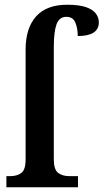

<svg xmlns="http://www.w3.org/2000/svg" viewBox="-20 -790 437 810"><path d="M7 0V-47H25Q51 -47 69.5 -60Q88 -73 88 -118V-580Q88 -671 132 -720.5Q176 -770 263 -770Q315 -770 344 -759.5Q373 -749 385 -732Q397 -715 397 -696Q397 -638 308 -638Q308 -670 298 -694.5Q288 -719 260 -719Q230 -719 218.5 -687.5Q207 -656 207 -592V-118Q207 -74 225.5 -60.5Q244 -47 271 -47H309V0Z"/></svg>

Font: Noto Serif Condensed SemiBold
Style: Regular
Weight: 600
Width: 3
Designer: Monotype Design Team
Foundry: Monotype Imaging Inc.
Version: Version 2.013